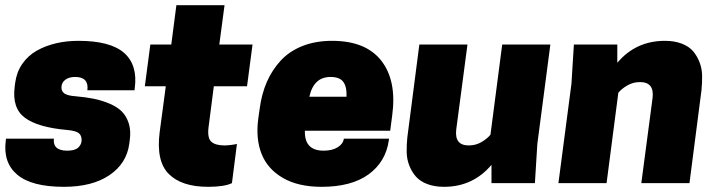

<svg xmlns="http://www.w3.org/2000/svg" viewBox="-22 -700 2748 734"><path d="M234.9 -124Q264.6 -124 277.3 -136Q290 -147.9 290 -165Q290 -183.1 278.3 -191.7Q266.6 -200.2 234.9 -203.1Q123 -212.9 73.2 -249.8Q23.4 -286.6 34.2 -369.1L36.1 -383.8Q41.5 -424.3 63.2 -455.8Q85 -487.3 118.2 -506.1Q151.4 -524.9 191.7 -534.4Q231.9 -543.9 277.8 -543.9Q399.9 -543.9 452.4 -497.8Q504.9 -451.7 493.2 -362.8L492.2 -355H312Q318.4 -405.8 265.1 -405.8Q241.7 -405.8 227.3 -394.8Q212.9 -383.8 212.9 -365.2Q212.9 -350.1 225.3 -342Q237.8 -334 267.1 -332Q306.6 -328.6 337.4 -322.3Q368.2 -315.9 397 -303.7Q425.8 -291.5 443.6 -273.9Q461.4 -256.3 470.2 -228.5Q479 -200.7 474.1 -165L472.2 -149.9Q461.9 -74.7 396.2 -30.3Q330.6 14.2 222.2 14.2Q99.1 14.2 44.2 -32Q-10.7 -78.1 0 -162.1L1 -169.9H184.1Q181.2 -147.9 193.8 -136Q206.5 -124 234.9 -124Z M816.4 -529.8H943.4L922.4 -370.1H795.4L775.4 -214.8Q770 -172.9 785.6 -158.4Q801.3 -144 836.4 -144Q847.7 -144 863.8 -146.2Q879.9 -148.4 883.8 -149.9L864.7 0Q836.4 14.2 773.4 14.2Q672.4 14.2 623.3 -34.9Q574.2 -84 588.4 -194.8L611.8 -370.1H531.7L552.7 -529.8H632.8L652.3 -680.2H836.4Z M1469.7 -200.2H1143.6Q1141.1 -124 1215.3 -124Q1248.5 -124 1269.3 -137.2Q1290 -150.4 1292.5 -169.9H1465.3L1464.4 -163.1Q1452.6 -81.1 1387 -33.4Q1321.3 14.2 1207.5 14.2Q1117.7 14.2 1059.1 -20Q1000.5 -54.2 977.8 -112.1Q955.1 -169.9 965.3 -246.1L970.7 -284.2Q978 -340.3 998 -386.5Q1018.1 -432.6 1051.3 -468.5Q1084.5 -504.4 1134.5 -524.2Q1184.6 -543.9 1247.6 -543.9Q1376.5 -543.9 1435.8 -467.8Q1495.1 -391.6 1477.5 -259.8ZM1241.7 -405.8Q1177.2 -405.8 1160.6 -330.1H1302.7Q1304.2 -369.1 1290 -387.5Q1275.9 -405.8 1241.7 -405.8Z M1581.1 -529.8H1765.1L1722.2 -205.1Q1714.8 -144 1770 -144Q1796.9 -144 1818.8 -157Q1840.8 -169.9 1853 -185.1L1897.9 -529.8H2082L2032.2 -149.9L2022.9 0H1856.9V-69.8Q1786.1 14.2 1675.3 14.2Q1639.2 14.2 1611.6 3.7Q1584 -6.8 1568.1 -24.9Q1552.2 -43 1542.7 -67.1Q1533.2 -91.3 1532.7 -118.7Q1532.2 -146 1535.2 -174.8Z M2613.8 0H2429.7L2472.7 -325.2Q2480 -386.2 2424.8 -386.2Q2397.9 -386.2 2376 -373.3Q2354 -360.4 2341.8 -345.2L2296.9 0H2112.8L2162.6 -379.9L2171.9 -529.8H2337.9V-460Q2408.7 -543.9 2520 -543.9Q2556.2 -543.9 2583.7 -533.4Q2611.3 -522.9 2627 -504.9Q2642.6 -486.8 2652.1 -462.6Q2661.6 -438.5 2662.1 -411.1Q2662.6 -383.8 2659.7 -355Z"/></svg>

Font: Cooper Hewitt
Style: Heavy Italic
Weight: 714
Designer: Village Type and Design LLC
Foundry: Cooper Hewitt Smithsonian Design Museum
Version: 1.000